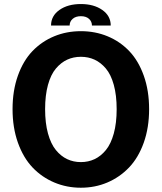

<svg xmlns="http://www.w3.org/2000/svg" viewBox="-20 -900 786 933"><path d="M228 -775.9Q228 -822.8 268.8 -851.6Q309.6 -880.4 373 -880.4Q436 -880.4 477.1 -851.6Q518.1 -822.8 518.1 -775.9H426.8Q426.8 -795.4 412.6 -808.3Q398.4 -821.3 373 -821.3Q347.7 -821.3 333 -808.3Q318.4 -795.4 318.4 -775.9ZM501.7 -13.2Q441.9 12.2 373 12.2Q304.2 12.2 243.9 -13.2Q183.6 -38.6 138.4 -85.9Q93.3 -133.3 67.1 -206.5Q41 -279.8 41 -369.6Q41 -459.5 66.9 -532.2Q92.8 -605 137.9 -651.9Q183.1 -698.7 243.2 -723.6Q303.2 -748.5 373 -748.5Q442.9 -748.5 502.9 -723.6Q563 -698.7 607.9 -651.9Q652.8 -605 678.7 -532.2Q704.6 -459.5 704.6 -369.6Q704.6 -279.8 678.5 -206.5Q652.3 -133.3 606.9 -85.9Q561.5 -38.6 501.7 -13.2ZM306.4 -126.7Q336.9 -112.3 373 -112.3Q409.2 -112.3 439.7 -126.7Q470.2 -141.1 494.6 -170.9Q519 -200.7 533 -251.5Q546.9 -302.2 546.9 -369.6Q546.9 -437 533 -487.5Q519 -538.1 494.4 -567.1Q469.7 -596.2 439.5 -610.1Q409.2 -624 373 -624Q336.9 -624 306.6 -610.1Q276.4 -596.2 251.7 -567.1Q227.1 -538.1 213.1 -487.5Q199.2 -437 199.2 -369.6Q199.2 -302.2 213.1 -251.5Q227.1 -200.7 251.5 -170.9Q275.9 -141.1 306.4 -126.7Z"/></svg>

Font: Epilogue
Style: Bold
Weight: 700
Designer: Tyler Finck
Foundry: Etcetera Type Co
Version: Version 2.112